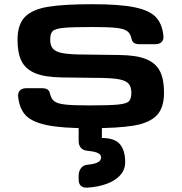

<svg xmlns="http://www.w3.org/2000/svg" viewBox="-20 -593 855 904"><path d="M65.4 -138.2Q63.5 -156.7 74 -167.2Q84.5 -177.7 104 -177.7H176Q194.7 -177.7 203.8 -171.6Q212.9 -165.5 216 -149.9Q221.2 -126.5 236.5 -115.6Q251.8 -104.7 287.7 -100.7Q323.7 -96.7 399.6 -96.7Q497 -96.7 536.3 -100.7Q575.6 -104.7 587 -116.2Q598.4 -127.7 598.4 -156.6Q598.4 -183.7 586 -198.2Q573.6 -212.8 544.3 -218.9Q515 -225 460.5 -226L272.9 -228.4Q192.1 -229.4 146.5 -248Q101 -266.7 81.7 -304.7Q62.5 -342.7 62.5 -405.3Q62.5 -476.8 96.6 -512.5Q130.8 -548.1 204.2 -560.7Q277.6 -573.2 415.2 -573.2Q543.9 -573.2 614 -558.6Q684.1 -544 713.9 -512.4Q743.8 -480.7 749.4 -424.3Q751.4 -405.8 740.9 -395.3Q730.4 -384.8 710.8 -384.8H638.9Q620.1 -384.8 611 -390.9Q602 -397 598.8 -412.6Q593.7 -436 578.4 -446.9Q563.1 -457.8 527.1 -461.8Q491.1 -465.8 415.2 -465.8Q317.9 -465.8 278.6 -461.8Q239.3 -457.8 227.8 -446.3Q216.4 -434.8 216.4 -405.9Q216.4 -378.8 228.8 -364.3Q241.2 -349.7 270.5 -343.6Q299.8 -337.5 354.3 -336.5L541.9 -334.1Q622.8 -333.1 668.3 -314.5Q713.9 -295.8 733.1 -257.8Q752.3 -219.8 752.3 -157.2Q752.3 -85.7 718.2 -50Q684.1 -14.4 610.6 -1.8Q537.2 10.7 399.6 10.7Q270.9 10.7 200.8 -3.9Q130.8 -18.5 100.9 -50.1Q71.1 -81.8 65.4 -138.2ZM388.9 183.1Q411.6 180.6 424.1 177.5Q436.6 174.4 446.2 167.4Q455.8 160.4 455.8 147.9Q455.8 137.5 446.9 131.2Q438.1 124.9 425.4 122.1Q412.7 119.2 389.8 116.7Q370.9 114.7 360.6 102.6Q350.3 90.4 350.3 71.3V7.8Q350.3 -11.2 358.3 -21.2Q366.4 -31.2 381.5 -31.2H428.4Q443.6 -31.2 451.6 -21.2Q459.7 -11.2 459.7 7.8V56.6Q519.5 56.6 544.5 85.8Q569.4 115 569.4 169.9Q569.4 206.1 545.8 232.2Q522.1 258.3 481.5 272.9Q441 287.6 390.8 290.5Q371.3 291.7 360.8 281.7Q350.3 271.7 350.3 252.4V234.4Q350.3 214.6 360.5 199.9Q370.7 185.1 388.9 183.1Z"/></svg>

Font: Gyrochrome
Style: Regular
Weight: 400
Designer: David Moles
Foundry: David Moles
Version: Version 1.005;Glyphs 3.2.3 (3260)